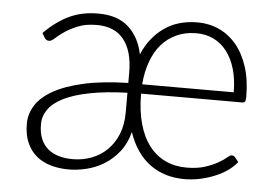

<svg xmlns="http://www.w3.org/2000/svg" viewBox="-43 -562 889 625"><g transform="rotate(5 402.0 -249.0)"><path d="M579.5 -505.5Q617 -505.5 649.5 -490.5Q682 -475.5 706 -446.8Q730 -418 743.8 -375.5Q757.5 -333 757.5 -277.5Q757.5 -266.5 755 -262.5Q752.5 -258.5 745.5 -258.5H415.5Q415.5 -202.5 427.5 -160Q439.5 -117.5 461.5 -89Q483.5 -60.5 514.5 -46Q545.5 -31.5 583.5 -31.5Q619 -31.5 644 -39.8Q669 -48 686 -57.8Q703 -67.5 712.5 -75.8Q722 -84 727 -84Q734 -84 738 -79L750 -64Q738.5 -49 720 -36Q701.5 -23 679 -13.8Q656.5 -4.5 631.2 1Q606 6.5 580 6.5Q514.5 6.5 467.2 -28Q420 -62.5 396.5 -131Q386.5 -92.5 365.2 -66Q344 -39.5 317 -23Q290 -6.5 259.8 0.8Q229.5 8 202 8Q170.5 8 143.5 0.2Q116.5 -7.5 96.5 -24Q76.5 -40.5 65 -66.5Q53.5 -92.5 53.5 -129Q53.5 -161 71.5 -189.2Q89.5 -217.5 127.8 -239Q166 -260.5 226.2 -274Q286.5 -287.5 371 -289.5V-324Q371 -393 341.2 -430.8Q311.5 -468.5 253 -468.5Q217 -468.5 191.8 -458.2Q166.5 -448 149 -436Q131.5 -424 120.5 -413.8Q109.5 -403.5 102 -403.5Q96.5 -403.5 93 -406Q89.5 -408.5 87 -412.5L78.5 -427Q117 -466 158.8 -486Q200.5 -506 254 -506Q317 -506 353 -473.8Q389 -441.5 400.5 -385.5Q424 -441 469 -473.2Q514 -505.5 579.5 -505.5ZM371 -257.5Q300 -255 248.8 -245Q197.5 -235 164.2 -218.5Q131 -202 115.2 -179.8Q99.5 -157.5 99.5 -131Q99.5 -103 107.8 -83.2Q116 -63.5 131 -51Q146 -38.5 166.5 -32.5Q187 -26.5 211.5 -26.5Q244.5 -26.5 273.5 -37.5Q302.5 -48.5 324.2 -69.8Q346 -91 358.5 -122Q371 -153 371 -192.5ZM578.5 -470Q542.5 -470 513.8 -457Q485 -444 464.5 -420.5Q444 -397 431.8 -363.5Q419.5 -330 416.5 -289H715.5Q715.5 -331.5 705.5 -365.2Q695.5 -399 677.5 -422.2Q659.5 -445.5 634.2 -457.8Q609 -470 578.5 -470Z"/></g></svg>

Font: Lato Light
Style: Regular
Weight: 300
Designer: Lukasz Dziedzic
Foundry: Lukasz Dziedzic
Version: Version 1.104; Western+Polish opensource